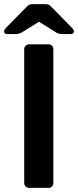

<svg xmlns="http://www.w3.org/2000/svg" viewBox="-40 -916 380 936"><path d="M102 0Q92 0 85 -7Q78 -14 78 -24V-676Q78 -686 85 -693Q92 -700 102 -700H196Q207 -700 213.5 -693Q220 -686 220 -676V-24Q220 -14 213.5 -7Q207 0 196 0ZM-5 -750Q-20 -750 -20 -763Q-20 -771 -11 -780L87 -880Q97 -891 104.5 -893.5Q112 -896 121 -896H179Q188 -896 195.5 -893.5Q203 -891 213 -880L311 -780Q320 -771 320 -763Q320 -750 305 -750H266Q258 -750 249.5 -751.5Q241 -753 235 -757L150 -810L65 -757Q59 -753 50.5 -751.5Q42 -750 34 -750Z"/></svg>

Font: Rubik Medium
Style: Regular
Weight: 500
Designer: Hubert and Fischer
Foundry: Hubert and Fischer
Version: Version 2.300; ttfautohint (v1.8.4.7-5d5b);gftools[0.9.30]